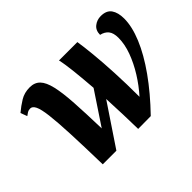

<svg xmlns="http://www.w3.org/2000/svg" viewBox="-132 -1020 1315 1315"><g transform="rotate(-45 525.5 -363.0)"><path d="M227 1Q223 -184 217.5 -305Q212 -426 203.5 -495Q195 -564 181 -592.5Q167 -621 146 -621Q130 -621 119 -614.5Q108 -608 95 -598L77 -646Q115 -678 154.5 -702Q194 -726 246 -726Q293 -726 321 -697Q349 -668 364 -603.5Q379 -539 385.5 -434Q392 -329 396 -178L553 -414Q546 -506 537.5 -586Q529 -666 518 -714H696Q704 -665 712.5 -580Q721 -495 726.5 -384.5Q732 -274 732 -148Q783 -205 824.5 -271.5Q866 -338 891 -406Q916 -474 916 -536Q916 -583 896.5 -607Q877 -631 841 -639Q841 -682 869.5 -704.5Q898 -727 935 -727Q990 -727 1013.5 -693Q1037 -659 1037 -601Q1037 -524 997 -427.5Q957 -331 880 -222.5Q803 -114 693 0L570 1Q569 -62 566.5 -140Q564 -218 560 -299L359 1Z"/></g></svg>

Font: Noto Serif ExtraBold
Style: Italic
Weight: 800
Italic angle: -12°
Designer: Monotype Design Team
Foundry: Monotype Imaging Inc.
Version: Version 2.013